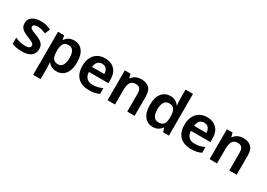

<svg xmlns="http://www.w3.org/2000/svg" viewBox="5 -1773 4201 3026"><g transform="rotate(30 2105.0 -260.0)"><path d="M453 -158Q453 -106 428.5 -68Q404 -30 354 -10Q304 10 230 10Q173 10 130 2Q87 -6 48 -23V-135Q89 -116 138.5 -104Q188 -92 228 -92Q279 -92 302.5 -107Q326 -122 326 -148Q326 -164 315.5 -177Q305 -190 277.5 -203.5Q250 -217 200 -237Q151 -256 116.5 -277.5Q82 -299 64.5 -328.5Q47 -358 47 -402Q47 -476 105.5 -515Q164 -554 260 -554Q312 -554 357 -543Q402 -532 445 -513L406 -419Q368 -435 329 -445.5Q290 -456 257 -456Q218 -456 196.5 -443.5Q175 -431 175 -410Q175 -393 186 -381Q197 -369 224.5 -356.5Q252 -344 301 -325Q351 -306 384.5 -284.5Q418 -263 435.5 -233.5Q453 -204 453 -158Z M865 -554Q961 -554 1017.5 -483Q1074 -412 1074 -273Q1074 -181 1047 -117.5Q1020 -54 972 -22Q924 10 862 10Q821 10 791.5 -0.5Q762 -11 741.5 -27Q721 -43 707 -62H701Q703 -44 705 -19.5Q707 5 707 28V240H572V-544H682L700 -472H707Q722 -495 743 -513.5Q764 -532 794 -543Q824 -554 865 -554ZM824 -445Q781 -445 756 -428Q731 -411 719.5 -376.5Q708 -342 707 -290V-273Q707 -217 717.5 -178.5Q728 -140 754 -119.5Q780 -99 825 -99Q863 -99 887.5 -120Q912 -141 924.5 -180Q937 -219 937 -274Q937 -358 909 -401.5Q881 -445 824 -445Z M1426 -554Q1501 -554 1554.5 -524.5Q1608 -495 1636.5 -440Q1665 -385 1665 -307V-239H1310Q1312 -170 1350 -131Q1388 -92 1459 -92Q1510 -92 1551 -102Q1592 -112 1636 -132V-28Q1595 -8 1552 1Q1509 10 1446 10Q1366 10 1304.5 -20.5Q1243 -51 1208 -113Q1173 -175 1173 -268Q1173 -361 1205 -424.5Q1237 -488 1294 -521Q1351 -554 1426 -554ZM1429 -456Q1379 -456 1349 -424Q1319 -392 1313 -332H1537Q1537 -368 1525 -395.5Q1513 -423 1489 -439.5Q1465 -456 1429 -456Z M2086 -554Q2178 -554 2229 -506.5Q2280 -459 2280 -354V0H2146V-325Q2146 -385 2123 -415Q2100 -445 2050 -445Q1977 -445 1950 -398Q1923 -351 1923 -262V0H1788V-544H1892L1911 -471H1917Q1935 -498 1960.5 -516.5Q1986 -535 2018 -544.5Q2050 -554 2086 -554Z M2611 10Q2518 10 2460 -61Q2402 -132 2402 -271Q2402 -411 2461 -482.5Q2520 -554 2615 -554Q2655 -554 2684 -543.5Q2713 -533 2735 -514.5Q2757 -496 2772 -474H2777Q2774 -490 2771.5 -521Q2769 -552 2769 -576V-760H2904V0H2800L2775 -71H2769Q2755 -49 2733 -30.5Q2711 -12 2681.5 -1Q2652 10 2611 10ZM2654 -98Q2722 -98 2749.5 -136.5Q2777 -175 2777 -254V-270Q2777 -354 2750.5 -399Q2724 -444 2653 -444Q2598 -444 2568.5 -398Q2539 -352 2539 -269Q2539 -185 2568.5 -141.5Q2598 -98 2654 -98Z M3283 -554Q3358 -554 3411.5 -524.5Q3465 -495 3493.5 -440Q3522 -385 3522 -307V-239H3167Q3169 -170 3207 -131Q3245 -92 3316 -92Q3367 -92 3408 -102Q3449 -112 3493 -132V-28Q3452 -8 3409 1Q3366 10 3303 10Q3223 10 3161.5 -20.5Q3100 -51 3065 -113Q3030 -175 3030 -268Q3030 -361 3062 -424.5Q3094 -488 3151 -521Q3208 -554 3283 -554ZM3286 -456Q3236 -456 3206 -424Q3176 -392 3170 -332H3394Q3394 -368 3382 -395.5Q3370 -423 3346 -439.5Q3322 -456 3286 -456Z M3943 -554Q4035 -554 4086 -506.5Q4137 -459 4137 -354V0H4003V-325Q4003 -385 3980 -415Q3957 -445 3907 -445Q3834 -445 3807 -398Q3780 -351 3780 -262V0H3645V-544H3749L3768 -471H3774Q3792 -498 3817.5 -516.5Q3843 -535 3875 -544.5Q3907 -554 3943 -554Z"/></g></svg>

Font: Noto Sans Oriya SemiBold
Style: Regular
Weight: 600
Version: Version 2.003